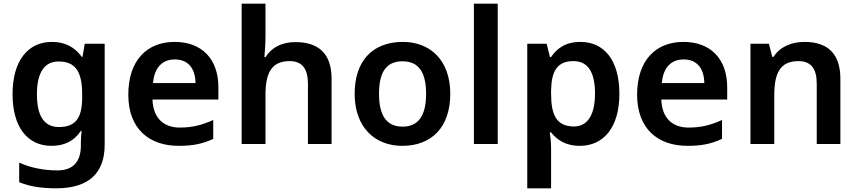

<svg xmlns="http://www.w3.org/2000/svg" viewBox="-20 -780 4649 1040"><path d="M262 -553C128 -553 48 -447 48 -270C48 -94 127 10 259 10C327 10 381 -15 418 -71H422C420 -54 418 -24 418 -4V10C418 97 374 143 292 143C217 143 146 129 84 101V207C143 231 207 240 285 240C459 240 547 159 547 4V-543H439L427 -472H423C384 -526 330 -553 262 -553ZM297 -447C386 -447 425 -396 425 -270V-251C425 -136 386 -92 299 -92C219 -92 180 -152 180 -269C180 -386 220 -447 297 -447Z M926 -553C776 -553 675 -453 675 -267C675 -82 788 10 948 10C1028 10 1080 -2 1135 -28V-130C1075 -103 1023 -89 954 -89C862 -89 809 -145 806 -241H1163V-307C1163 -461 1073 -553 926 -553ZM927 -458C1003 -458 1038 -405 1039 -330H809C816 -415 860 -458 927 -458Z M1418 -582V-760H1289V0H1418V-264C1418 -383 1449 -449 1549 -449C1616 -449 1648 -408 1648 -327V0H1776V-354C1776 -493 1702 -552 1580 -552C1512 -552 1454 -527 1419 -471H1412C1414 -492 1418 -538 1418 -582Z M2419 -272C2419 -452 2312 -553 2162 -553C2000 -553 1901 -452 1901 -272C1901 -92 2009 10 2159 10C2319 10 2419 -92 2419 -272ZM2033 -272C2033 -387 2071 -448 2160 -448C2249 -448 2288 -387 2288 -272C2288 -158 2249 -94 2161 -94C2071 -94 2033 -158 2033 -272Z M2676 0V-760H2547V0Z M3124 -553C3042 -553 2995 -516 2965 -471H2959L2941 -543H2836V240H2965V20C2965 -6 2962 -38 2958 -63H2965C2995 -25 3041 10 3121 10C3247 10 3335 -87 3335 -272C3335 -457 3250 -553 3124 -553ZM3087 -449C3166 -449 3203 -386 3203 -274C3203 -163 3166 -95 3089 -95C2994 -95 2965 -158 2965 -273V-289C2967 -396 2998 -449 3087 -449Z M3682 -553C3532 -553 3431 -453 3431 -267C3431 -82 3544 10 3704 10C3784 10 3836 -2 3891 -28V-130C3831 -103 3779 -89 3710 -89C3618 -89 3565 -145 3562 -241H3919V-307C3919 -461 3829 -553 3682 -553ZM3683 -458C3759 -458 3794 -405 3795 -330H3565C3572 -415 3616 -458 3683 -458Z M4338 -553C4270 -553 4205 -528 4170 -472H4163L4145 -543H4045V0H4174V-264C4174 -383 4205 -449 4305 -449C4373 -449 4404 -408 4404 -327V0H4532V-354C4532 -493 4459 -553 4338 -553Z"/></svg>

Font: Noto Kufi Arabic SemiBold
Style: Regular
Weight: 600
Designer: Monotype Design Team, David Williams, Khaled Hosny
Foundry: Google LLC
Version: Version 2.109